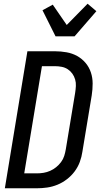

<svg xmlns="http://www.w3.org/2000/svg" viewBox="-20 -1010 540 1030"><path d="M178 0H6L127 -735H275Q306 -735 337 -729.5Q368 -724 394 -709.5Q420 -695 439 -672.5Q458 -650 467.5 -621.5Q477 -593 477 -561.5Q477 -530 472 -498L422 -196Q418 -168 408 -141Q398 -114 380.5 -90.5Q363 -67 339 -48.5Q315 -30 288 -19Q261 -8 233 -4Q205 0 178 0ZM110 -80H178Q196 -80 214 -83Q232 -86 249 -93.5Q266 -101 281 -113Q296 -125 307.5 -140.5Q319 -156 324.5 -173.5Q330 -191 333 -209L383 -511Q386 -530 387 -548.5Q388 -567 383 -584Q378 -601 368 -615Q358 -629 343.5 -638.5Q329 -648 311 -651.5Q293 -655 275 -655H205ZM278 -815 208 -955 263 -985 338 -876 450 -990 497 -950 380 -815Z"/></svg>

Font: Iosevka Medium
Style: Italic
Weight: 500
Italic angle: -9°
Monospace: yes
Designer: Belleve Invis
Foundry: Belleve Invis
Version: Version 32.5.0; ttfautohint (v1.8.4)